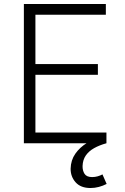

<svg xmlns="http://www.w3.org/2000/svg" viewBox="-20 -720 630 965"><path d="M100 0V-700H512V-646H158V-398H472V-344H158V-54H515V0ZM435 225Q385.5 225 360 196.2Q334.5 167.5 335 127.5Q336 85 358.5 52.8Q381 20.5 417 -1.5Q453 -23.5 495 -34L515 0Q480 9.5 453.2 24.5Q426.5 39.5 411.2 61.5Q396 83.5 395 114.5Q394.5 137.5 405 153.8Q415.5 170 443 170Q457.5 170 470.8 166.2Q484 162.5 495 156.5L516 204.5Q497.5 214 476.8 219.5Q456 225 435 225Z"/></svg>

Font: Geologica Roman Thin
Style: Regular
Weight: 250
Designer: Sindre Bremnes, Frode Helland
Foundry: Monokrom Skriftforlag AS
Version: Version 1.010;gftools[0.9.28]